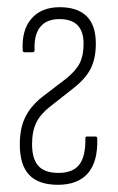

<svg xmlns="http://www.w3.org/2000/svg" viewBox="-20 -507 328 533"><path d="M141 6Q87 6 61 -21.5Q35 -49 35 -106Q35 -150 49.5 -180.5Q64 -211 96 -237L164 -289Q191 -311 201.5 -332Q212 -353 212 -386Q212 -454 145 -454Q109 -454 91.5 -432Q74 -410 76 -368Q76 -362 71 -362H48Q43 -362 43 -368Q40 -424 67.5 -455.5Q95 -487 146 -487Q195 -487 220.5 -462Q246 -437 246 -386Q246 -345 232 -317Q218 -289 185 -263L119 -211Q93 -191 81 -167Q69 -143 69 -107Q69 -66 86.5 -46.5Q104 -27 142 -27Q183 -27 200.5 -50.5Q218 -74 217 -123Q217 -128 221 -128H246Q249 -128 250 -123Q252 -58 224 -26Q196 6 141 6Z"/></svg>

Font: Sofia Sans Extra Condensed ExtraLight
Style: Regular
Weight: 250
Designer: Botio Nikoltchev, Ani Petrova
Foundry: lettersoup
Version: Version 4.101